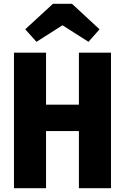

<svg xmlns="http://www.w3.org/2000/svg" viewBox="-20 -987 655 1007"><path d="M393.8 0V-299.5H221.5V0H53.3V-710.8H221.5V-437.9H393.8V-710.8H562.1V0ZM357.4 -967.2 502.1 -833.3 444.1 -767.7 307.7 -854.4 171.3 -767.7 112.3 -833.3 257.9 -967.2Z"/></svg>

Font: FiraCode Nerd Font
Style: Bold
Weight: 700
Designer: Carrois Corporate, Edenspiekermann AG, Nikita Prokopov
Foundry: Carrois Corporate, Edenspiekermann AG, Nikita Prokopov
Version: Version 6.002;Nerd Fonts 2.1.0